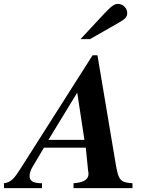

<svg xmlns="http://www.w3.org/2000/svg" viewBox="-88 -967 775 987"><path d="M593 0V-25C530 -29 521 -41 507 -123L413 -683H388L18 -101C-13 -52 -31 -29 -68 -25L-67 0H128V-25C80 -25 64 -38 64 -62C64 -77 70 -94 81 -112L138 -208H353L365 -89C366 -83 367 -79 367 -74C367 -44 343 -29 290 -25V0ZM346 -248H161L309 -491ZM326 -766H375L527 -853C557 -870 566 -881 566 -900C566 -926 544 -947 518 -947C500 -947 484 -935 448 -897Z"/></svg>

Font: STIXGeneral
Style: Bold Italic
Weight: 700
Italic angle: -16.33°
Designer: MicroPress Inc., with final additions and corrections provided by Coen Hoffman, Elsevier (retired)
Version: Version 1.1.0